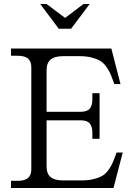

<svg xmlns="http://www.w3.org/2000/svg" viewBox="-20 -944 651 964"><path d="M386.2 -382.8Q416.5 -382.8 430.2 -397.9Q443.8 -413.1 443.8 -445.8V-476.1H480V-247.1H443.8V-276.9Q443.8 -309.6 430.2 -324.7Q416.5 -339.8 386.2 -339.8H213.9V-108.9Q213.9 -71.8 234.1 -54.9Q254.4 -38.1 298.8 -38.1H388.2Q422.9 -38.1 449 -44.4Q475.1 -50.8 491.9 -60.3Q508.8 -69.8 522.2 -87.6Q535.6 -105.5 543.2 -121.8Q550.8 -138.2 560.1 -164.1L564.9 -178.2H596.2L549.8 0H35.2V-36.1H67.9Q103.5 -36.1 120.4 -50Q137.2 -64 137.2 -94.2V-606Q137.2 -636.2 120.4 -650.1Q103.5 -664.1 67.9 -664.1H35.2V-700.2H539.1L585 -522H554.2L548.8 -536.1Q539.6 -562 532 -578.4Q524.4 -594.7 511 -612.5Q497.6 -630.4 480.7 -639.9Q463.9 -649.4 437.7 -655.8Q411.6 -662.1 377 -662.1H298.8Q254.4 -662.1 234.1 -645Q213.9 -627.9 213.9 -590.8V-382.8ZM182.1 -923.8H213.9L307.1 -854L398.9 -923.8H430.2L336.9 -799.8H274.9Z"/></svg>

Font: LT Superior Serif
Style: Regular
Weight: 400
Designer: Daniel Lyons
Foundry: LyonsType
Version: Version 2.120;FEAKit 1.0